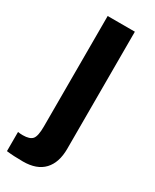

<svg xmlns="http://www.w3.org/2000/svg" viewBox="-208 -579 676 839"><g transform="rotate(30 130.5 -160.0)"><path d="M67.4 207.5Q19 207.5 -15.6 203.1V106.4Q-4.4 108.4 9.3 108.4Q44.4 108.4 57.4 93Q70.3 77.6 70.3 29.3V-528.3H207.5V62.5Q207.5 132.3 172.1 169.9Q136.7 207.5 67.4 207.5Z"/></g></svg>

Font: Arimo
Style: Bold
Weight: 700
Designer: Steve Matteson
Foundry: Monotype Imaging Inc.
Version: Version 1.33